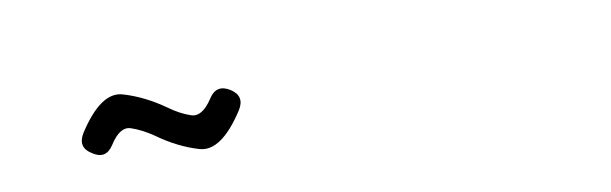

<svg xmlns="http://www.w3.org/2000/svg" viewBox="-26 -443 1257 395"><g transform="rotate(-10 602.0 -245.0)"><path d="M408.7 -274.4Q425.8 -301.3 453.1 -284.2Q479.5 -267.1 462.4 -240.2Q412.6 -163.1 368.9 -175.8Q325.2 -188.5 282.7 -219.2Q259.8 -234.9 237.5 -242.4Q215.3 -250 193.4 -215.3Q175.8 -188 149.4 -206.1Q122.6 -222.2 139.6 -250Q189 -326.7 232.7 -314Q276.4 -301.3 319.3 -271Q341.3 -254.9 363.8 -247.3Q386.2 -239.7 408.7 -274.4Z"/></g></svg>

Font: Erica Type
Style: Italic
Weight: 400
Monospace: yes
Designer: Peter Wiegel
Foundry: Peter Wiegel
Version: Version 1.000 2010 initial release